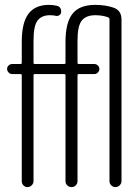

<svg xmlns="http://www.w3.org/2000/svg" viewBox="-20 -760 540 780"><path d="M29.3 -459Q21.5 -459 15.1 -465.3Q8.8 -471.7 8.8 -480Q8.8 -488.3 15.1 -494.1Q21.5 -500 29.3 -500H63.5Q68.4 -500 68.4 -504.9V-589.8Q68.4 -668 95.7 -704.1Q123 -740.2 178.7 -740.2Q193.4 -740.2 207 -737.3Q229.5 -734.4 228.5 -710.9Q228.5 -704.1 222.2 -699.2Q215.8 -694.3 209 -695.3Q197.3 -698.2 182.6 -698.2Q149.4 -698.2 132.8 -676.8Q116.2 -655.3 116.2 -595.7V-504.9Q116.2 -500 121.1 -500H241.2Q246.1 -500 246.1 -504.9V-589.8Q246.1 -668.9 274.9 -704.6Q303.7 -740.2 366.2 -740.2Q408.2 -740.2 440.9 -729Q473.6 -717.8 473.6 -680.7V-24.4Q473.6 -14.6 466.3 -7.3Q459 0 449.2 0Q439.5 0 432.1 -6.8Q424.8 -13.7 424.8 -24.4V-681.6Q424.8 -686.5 419.9 -689.5Q395.5 -698.2 367.2 -698.2Q330.1 -698.2 312.5 -676.8Q294.9 -655.3 294.9 -595.7V-504.9Q294.9 -500 299.8 -500H363.3Q371.1 -500 377.4 -494.1Q383.8 -488.3 383.8 -480Q383.8 -471.7 377.4 -465.3Q371.1 -459 363.3 -459H299.8Q294.9 -459 294.9 -454.1V-24.4Q294.9 -14.6 288.1 -7.3Q281.2 0 271 0Q260.7 0 253.4 -6.8Q246.1 -13.7 246.1 -24.4V-454.1Q246.1 -459 241.2 -459H121.1Q116.2 -459 116.2 -454.1V-24.4Q116.2 -14.6 108.9 -7.3Q101.6 0 91.8 0Q82 0 75.2 -6.8Q68.4 -13.7 68.4 -24.4V-454.1Q68.4 -459 63.5 -459Z"/></svg>

Font: Rounded-L Mgen+ 1mn light
Style: Regular
Weight: 200
Designer: [Source Han Sans]
Ryoko NISHIZUKA  (kana & ideographs); Paul D. Hunt (Latin, Greek & Cyrillic); Wenlong ZHANG  (bopomofo
Version: Version 1.059.20150602